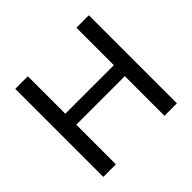

<svg xmlns="http://www.w3.org/2000/svg" viewBox="-172 -927 1124 1124"><g transform="rotate(-45 390.5 -364.5)"><path d="M86 0V-729H190V0ZM174 -328V-419H608V-328ZM592 0V-729H695V0Z"/></g></svg>

Font: BDO Grotesk
Style: Regular
Weight: 400
Designer: Deni Anggara
Foundry: Lokal Container
Version: Version 2.000